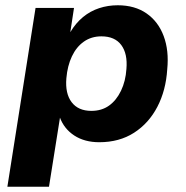

<svg xmlns="http://www.w3.org/2000/svg" viewBox="-20 -529 706 729"><path d="M8 180 115 -499H261L247 -407Q268 -442 295.5 -464.5Q323 -487 356.5 -498Q390 -509 427 -509Q492 -509 536.5 -478Q581 -447 601.5 -392Q622 -337 615 -266Q610 -186 577.5 -123.5Q545 -61 489 -25Q433 11 357 11Q301 11 262 -14.5Q223 -40 207 -84H208L166 180ZM327 -108Q366 -108 394 -128Q422 -148 439.5 -184.5Q457 -221 460 -267Q465 -325 440.5 -358Q416 -391 365 -391Q327 -391 298.5 -371Q270 -351 253 -315Q236 -279 232 -232Q227 -174 252 -141Q277 -108 327 -108Z"/></svg>

Font: Nunito Sans 9pt ExtraBold
Style: Italic
Weight: 800
Italic angle: -9°
Version: Version 3.101;gftools[0.9.27]